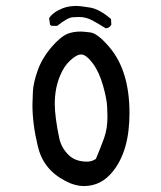

<svg xmlns="http://www.w3.org/2000/svg" viewBox="-20 -627 540 645"><path d="M262 -2Q231 -2 198 -20Q125 -58 107 -136Q89 -210 89 -275Q89 -289 90.5 -319Q92 -349 106.5 -390Q121 -431 151.5 -467Q182 -503 208 -514Q227 -521 251 -521Q260 -521 284 -518Q308 -515 348 -468Q415 -389 415 -247Q415 -120 359 -51Q320 -2 262 -2ZM273 -84Q288 -84 302 -93Q317 -128 330 -164Q341 -195 341 -235Q341 -241 340 -267.5Q339 -294 326 -340Q313 -386 291 -415Q269 -444 253 -444Q237 -444 215 -423Q195 -405 182 -373Q164 -331 164 -278Q164 -256 168 -226Q172 -196 179 -163Q186 -130 211 -106Q233 -84 273 -84ZM335 -532Q313 -546 291 -558Q269 -570 245 -570Q241 -570 224 -569Q207 -568 172 -540H154L148 -544L145 -566Q158 -586 190 -599Q210 -607 236 -607Q251 -607 283 -601.5Q315 -596 353 -563L354 -544Q347 -532 335 -532Z"/></svg>

Font: Xiaolai Mono SC
Style: Regular
Weight: 400
Monospace: yes
Designer: LXGW / Nozomi Seto
Version: Version 3.113;September 30, 2024